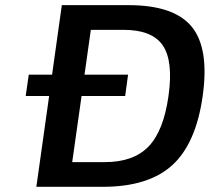

<svg xmlns="http://www.w3.org/2000/svg" viewBox="-20 -720 808 740"><path d="M376 0H120.1L169.4 -350.1H79.1L90.8 -432.1H180.7L218.3 -700.2H474.6Q650.9 -700.2 719 -616.9Q787.1 -533.7 761.2 -350.1Q735.4 -166.5 643.8 -83.3Q552.2 0 376 0ZM456.1 -605H330.1L305.7 -432.1H473.6L462.4 -350.1H294.4L258.3 -95.2H384.3Q494.6 -95.2 552.5 -155.3Q610.4 -215.3 629.4 -350.1Q648.4 -484.9 607.4 -544.9Q566.4 -605 456.1 -605Z"/></svg>

Font: Fivo Sans Med
Style: Regular
Weight: 450
Designer: Alexander Slobzheninov
Foundry: Alexander Slobzheninov
Version: 1.0